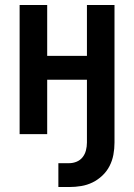

<svg xmlns="http://www.w3.org/2000/svg" viewBox="-20 -540 540 773"><path d="M215 213V117H258Q274 117 288.5 111Q303 105 312.5 93Q322 81 326 65.5Q330 50 330 34V-219H170V0H59V-520H170V-315H330V-520H441V34Q441 59 436.5 83Q432 107 421 128.5Q410 150 392 167Q374 184 352.5 194.5Q331 205 307 209Q283 213 258 213Z"/></svg>

Font: Iosevka SS04
Style: Bold
Weight: 700
Monospace: yes
Designer: Belleve Invis
Foundry: Belleve Invis
Version: Version 19.0.0; ttfautohint (v1.8.4)